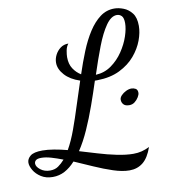

<svg xmlns="http://www.w3.org/2000/svg" viewBox="-155 -795 839 956"><g transform="rotate(-10 264.5 -316.5)"><path d="M423 87Q387 87 341.5 72Q296 57 248.5 36Q201 15 155 -5Q130 23 102 38Q74 53 41 53Q7 53 -17.5 37.5Q-42 22 -54.5 0.5Q-67 -21 -67 -38Q-67 -57 -49.5 -71.5Q-32 -86 12 -86Q38 -86 70.5 -80.5Q103 -75 137 -66Q160 -106 180 -161Q200 -216 219 -276.5Q238 -337 258 -396Q209 -412 182 -442Q155 -472 155 -504Q155 -524 164.5 -543Q174 -562 191 -575Q208 -588 232 -588Q221 -574 217.5 -554.5Q214 -535 214 -522Q214 -487 229.5 -463.5Q245 -440 268 -426Q287 -484 308.5 -537Q330 -590 356.5 -631Q383 -672 415 -696Q447 -720 487 -720Q509 -720 533.5 -710.5Q558 -701 575.5 -678.5Q593 -656 593 -614Q593 -580 578.5 -541Q564 -502 534 -466.5Q504 -431 456.5 -407.5Q409 -384 343 -383Q341 -383 338.5 -383Q336 -383 330 -383Q311 -324 289.5 -263.5Q268 -203 243.5 -148Q219 -93 191 -51Q232 -39 279.5 -24.5Q327 -10 373.5 -0.5Q420 9 456 9Q479 9 498.5 4Q518 -1 538 -11Q520 41 491.5 64Q463 87 423 87ZM33 19Q58 19 75 7Q92 -5 108 -23Q77 -35 49.5 -43Q22 -51 0 -51Q-19 -51 -27 -44.5Q-35 -38 -35 -28Q-35 -12 -15 3.5Q5 19 33 19ZM340 -411Q384 -413 419 -438Q454 -463 478.5 -499.5Q503 -536 515.5 -573.5Q528 -611 528 -639Q528 -666 518 -676Q508 -686 494 -686Q465 -686 438.5 -648Q412 -610 388 -547.5Q364 -485 340 -411ZM478 -233Q458 -233 449 -243Q440 -253 440 -267Q440 -278 450 -288.5Q460 -299 474.5 -306Q489 -313 502 -313Q513 -313 523 -307.5Q533 -302 533 -286Q533 -277 525.5 -264.5Q518 -252 506 -242.5Q494 -233 478 -233Z"/></g></svg>

Font: Dancing Script SemiBold
Style: Regular
Weight: 600
Designer: Pablo Impallari
Foundry: Pablo Impallari
Version: Version 2.001